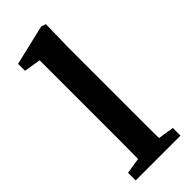

<svg xmlns="http://www.w3.org/2000/svg" viewBox="-240 -766 800 800"><g transform="rotate(-45 159.5 -366.0)"><path d="M28 0V-45L134 -62H183L292 -45V0ZM97 0Q98 -35 98.5 -70.5Q99 -106 99 -141.5Q99 -177 99 -212V-637L25 -649V-690L203 -732L224 -725L221 -586V-212Q221 -177 221 -141.5Q221 -106 221.5 -70.5Q222 -35 223 0Z"/></g></svg>

Font: Source Serif 4 18pt SemiBold
Style: Regular
Weight: 600
Designer: Frank Grießhammer
Foundry: Adobe Systems Incorporated
Version: Version 4.004;hotconv 1.0.116;makeotfexe 2.5.65601